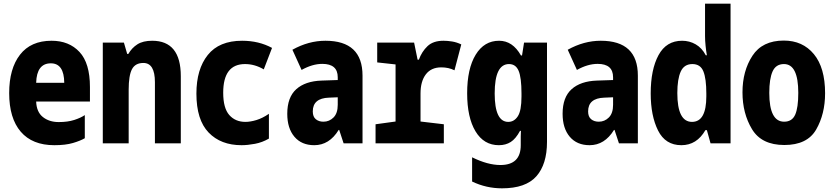

<svg xmlns="http://www.w3.org/2000/svg" viewBox="-20 -781 4540 1046"><path d="M276 10Q337 10 377.5 -2Q418 -14 442 -28V-154Q420 -139 384.5 -127.5Q349 -116 300 -116Q248 -116 213.5 -143.5Q179 -171 177 -228H470V-307Q470 -437 413 -498Q356 -559 261 -559Q148 -559 89 -483Q30 -407 30 -274Q30 -137 93 -63.5Q156 10 276 10ZM177 -330Q180 -436 257 -436Q329 -436 330 -330Z M540 0H681V-292Q681 -370 699 -404Q717 -438 761 -438Q824 -438 824 -333V0H965V-366Q965 -559 809 -559Q759 -559 728.5 -539.5Q698 -520 679 -487H673L655 -549H540Z M1296 10Q1329 10 1369 2.5Q1409 -5 1445 -26V-161Q1410 -137 1377 -127Q1344 -117 1317 -117Q1262 -117 1229 -154.5Q1196 -192 1196 -276Q1196 -432 1315 -432Q1368 -432 1417 -403L1462 -520Q1390 -559 1299 -559Q1174 -559 1112 -481.5Q1050 -404 1050 -271Q1050 -128 1116.5 -59Q1183 10 1296 10Z M1692 10Q1774 10 1825 -73H1828L1852 0H1955V-369Q1955 -559 1753 -559Q1661 -559 1573 -510L1623 -400Q1682 -433 1736 -433Q1820 -433 1820 -360V-345L1732 -342Q1643 -339 1594 -295Q1545 -251 1545 -161Q1545 -82 1584 -36Q1623 10 1692 10ZM1742 -118Q1717 -118 1700.5 -131.5Q1684 -145 1684 -174Q1684 -246 1772 -249L1820 -251V-210Q1820 -164 1797 -141Q1774 -118 1742 -118Z M2026 0H2398V-104L2271 -119V-272Q2271 -338 2300 -376Q2329 -414 2384 -414Q2424 -414 2456 -398L2493 -539Q2468 -551 2443 -555Q2418 -559 2396 -559Q2340 -559 2309 -529.5Q2278 -500 2262 -456H2255L2236 -549H2035V-441L2135 -430V-119L2026 -104Z M2715 245Q2844 245 2902 179.5Q2960 114 2960 -8V-549H2835L2824 -479H2818Q2773 -559 2699 -559Q2618 -559 2571.5 -483Q2525 -407 2525 -273Q2525 -141 2570.5 -65.5Q2616 10 2698 10Q2735 10 2762.5 -7.5Q2790 -25 2813 -68H2818Q2817 -54 2817 -38Q2817 -22 2817 -5V10Q2817 118 2706 118Q2637 118 2552 76V208Q2629 245 2715 245ZM2749 -117Q2675 -117 2675 -272Q2675 -432 2753 -432Q2790 -432 2805.5 -395Q2821 -358 2821 -272V-255Q2821 -178 2801 -147.5Q2781 -117 2749 -117Z M3192 10Q3274 10 3325 -73H3328L3352 0H3455V-369Q3455 -559 3253 -559Q3161 -559 3073 -510L3123 -400Q3182 -433 3236 -433Q3320 -433 3320 -360V-345L3232 -342Q3143 -339 3094 -295Q3045 -251 3045 -161Q3045 -82 3084 -36Q3123 10 3192 10ZM3242 -118Q3217 -118 3200.5 -131.5Q3184 -145 3184 -174Q3184 -246 3272 -249L3320 -251V-210Q3320 -164 3297 -141Q3274 -118 3242 -118Z M3692 10Q3776 10 3823 -72H3831L3851 0H3960V-761H3821V-585Q3821 -560 3824 -531Q3827 -502 3831 -480H3825Q3804 -520 3770 -539.5Q3736 -559 3696 -559Q3610 -559 3567.5 -480.5Q3525 -402 3525 -272Q3525 -150 3565 -70Q3605 10 3692 10ZM3750 -117Q3670 -117 3670 -274Q3670 -350 3688.5 -391Q3707 -432 3752 -432Q3796 -432 3812 -392Q3828 -352 3828 -272V-256Q3828 -117 3750 -117Z M4253 9Q4378 9 4426.5 -75.5Q4475 -160 4475 -273Q4475 -412 4414 -486Q4353 -560 4250 -560Q4133 -560 4079 -477Q4025 -394 4025 -278Q4025 -163 4077 -77Q4129 9 4253 9ZM4252 -118Q4171 -118 4171 -275Q4171 -352 4189 -392Q4207 -432 4251 -432Q4329 -432 4329 -275Q4329 -194 4312 -156Q4295 -118 4252 -118Z"/></svg>

Font: Noto Sans Mono Condensed Extra
Style: Regular
Weight: 800
Width: 3
Designer: Monotype Design Team
Foundry: Monotype Imaging Inc.
Version: Version 1.900